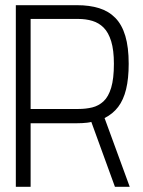

<svg xmlns="http://www.w3.org/2000/svg" viewBox="-20 -720 550 740"><path d="M277 -700H41V0H98V-245H277Q287 -245 296.5 -245.5Q306 -246 315 -247Q324 -248 332 -250L423 0H480L383 -265Q415 -281 435.5 -308Q456 -335 466 -376Q476 -417 476 -474Q476 -538 463 -581.5Q450 -625 424.5 -651Q399 -677 362 -688.5Q325 -700 277 -700ZM282 -300H98V-647H282Q311 -647 336 -639.5Q361 -632 379.5 -613.5Q398 -595 408.5 -561Q419 -527 419 -474Q419 -417 408.5 -382Q398 -347 379 -329.5Q360 -312 335.5 -306Q311 -300 282 -300Z"/></svg>

Font: Advent Pro
Style: Regular
Weight: 400
Designer: VivaRado, Andreas Kalpakidis
Foundry: VivaRado, Andreas Kalpakidis
Version: Version 3.000